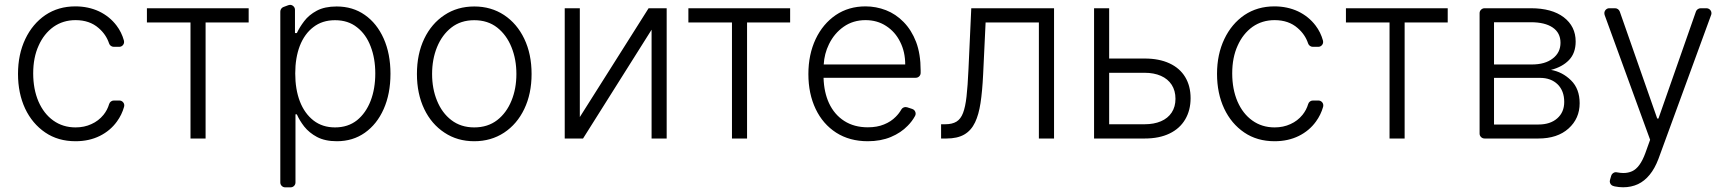

<svg xmlns="http://www.w3.org/2000/svg" viewBox="-20 -580 7235 804"><path d="M169.4 -25.2Q115.1 -62.1 85.2 -125.4Q55.4 -189.3 55.4 -270.6Q55.4 -352.3 85.9 -416.5Q116.1 -480.1 170.1 -517Q224.4 -553.3 295.5 -553.3Q349.8 -553.3 394.9 -532.3Q439.3 -511 468 -473Q489.3 -445 498.9 -410.2Q499.6 -408 499.6 -404.5Q499.6 -396 493.6 -389.9Q487.6 -383.9 479 -383.9H456.7Q449.9 -383.9 444.4 -387.8Q438.9 -391.7 436.8 -398.1Q424.4 -435.7 392.8 -462.7Q355.1 -495.7 296.5 -495.7Q244.3 -495.7 204.2 -467.7Q163.7 -438.6 141.7 -388.8Q119 -339.1 119 -272.7Q119 -206.7 141 -155.2Q163.4 -103.7 203.1 -75.3Q243.3 -46.5 296.5 -46.5Q333.1 -46.5 362.9 -60.4Q392.4 -73.5 413.4 -99.1Q429.7 -119.3 437.1 -144.5Q439.3 -151.3 444.8 -155.2Q450.3 -159.1 457 -159.1H479.4Q488.3 -159.1 494.3 -153.1Q500.4 -147 500.4 -138.5Q500.4 -136.4 499.6 -132.8Q490.1 -99.1 469.8 -71.4Q442.1 -32.7 397.7 -10.7Q353 11.4 296.5 11.4Q223 11.4 169.4 -25.2Z M595.2 -485.8V-545.5H1021.3V-485.8H840.9V0H777.7V-485.8Z M1153.8 183.9V-531.6Q1153.8 -538 1157.5 -543.3Q1161.2 -548.7 1167.3 -550.8L1187.1 -558.2Q1192.1 -559.7 1194.2 -559.7Q1202.8 -559.7 1209 -553.6Q1215.2 -547.6 1215.2 -538.7V-441.4H1223Q1234.4 -465.9 1253.9 -491.5Q1273.4 -517.4 1306.5 -535.2Q1339.8 -552.9 1389.6 -552.9Q1457.4 -552.9 1507.8 -517.4Q1558.2 -482.2 1586.6 -418.7Q1615.1 -354.8 1615.1 -271.3Q1615.1 -187.1 1586.6 -123.2Q1558.6 -60 1507.8 -24.1Q1457.4 11.4 1390.6 11.4Q1341.3 11.4 1307.5 -6.4Q1274.9 -23.8 1253.9 -50.1Q1233.7 -76.3 1223 -101.2H1217.3V183.9Q1217.3 192.5 1211.3 198.5Q1205.3 204.5 1196.4 204.5H1174.4Q1165.8 204.5 1159.8 198.5Q1153.8 192.5 1153.8 183.9ZM1235.8 -155.2Q1255.3 -104.8 1293 -75.3Q1330.3 -46.5 1382.8 -46.5Q1437.1 -46.5 1474.8 -76.3Q1512.1 -106.5 1532 -157.7Q1551.5 -208.5 1551.5 -272.4Q1551.5 -335.6 1532 -385.7Q1512.8 -436.4 1475.1 -465.6Q1437.9 -495.4 1382.8 -495.4Q1329.5 -495.4 1292.3 -466.6Q1255.3 -438.6 1235.4 -387.8Q1216.3 -337.7 1216.3 -272.4Q1216.3 -206 1235.8 -155.2Z M1841.3 -24.5Q1786.6 -60.4 1756.4 -123.6Q1725.9 -187.5 1725.9 -270.2Q1725.9 -353.7 1756.4 -417.6Q1786.9 -481.2 1841.3 -517Q1895.2 -552.9 1966.3 -552.9Q2036.2 -552.9 2090.9 -517Q2144.9 -481.2 2175.4 -417.6Q2206 -353.7 2206 -270.2Q2206 -187.5 2175.4 -123.6Q2145.2 -60.4 2090.9 -24.5Q2036.2 11.4 1965.9 11.4Q1895.2 11.4 1841.3 -24.5ZM1810 -158.4Q1831 -106.9 1870 -77.1Q1909.8 -46.5 1965.9 -46.5Q2022.4 -46.5 2062.1 -77.1Q2100.9 -107.2 2121.8 -158.4Q2142.4 -208.5 2142.4 -270.2Q2142.4 -331.7 2121.8 -382.5Q2101.2 -433.6 2062.1 -464.5Q2022.7 -495.4 1965.9 -495.4Q1909.4 -495.4 1870 -464.5Q1831 -433.9 1810 -382.5Q1789.4 -331.7 1789.4 -270.2Q1789.4 -208.5 1810 -158.4Z M2408 -545.5V-89.8L2696 -545.5H2771.7V0H2708.5V-455.6L2421.5 0H2344.8V-545.5Z M2862.6 -485.8V-545.5H3288.7V-485.8H3108.3V0H3045.1V-485.8Z M3481.5 -24.5Q3425.8 -60.4 3395.6 -123.6Q3365.1 -187.5 3365.1 -269.9Q3365.1 -351.6 3395.6 -416.5Q3425.8 -480.1 3479.8 -517Q3533.7 -553.3 3604.4 -553.3Q3648.4 -553.3 3690 -537.3Q3731.2 -521.3 3763.8 -487.9Q3796.9 -454.2 3816.1 -404.5Q3835.2 -354 3835.2 -285.5V-274.9Q3835.2 -266.3 3829.2 -260.3Q3823.2 -254.3 3814.3 -254.3H3428.6Q3430.4 -193.9 3451.3 -148.4Q3473.7 -100.1 3515.3 -73.5Q3556.8 -46.9 3614 -46.9Q3653.1 -46.9 3681.8 -58.9Q3711.3 -70.7 3731.2 -91.3Q3745 -105.1 3754.3 -121.4Q3757.1 -126.4 3762.1 -129.1Q3767 -131.7 3772.4 -131.7Q3775.6 -131.7 3778.8 -130.7L3799.7 -123.9Q3806.5 -121.8 3810.4 -116.3Q3814.3 -110.8 3814.3 -104Q3814.3 -99.1 3811.8 -94.5Q3799.7 -72.1 3780.9 -53.3Q3752.8 -24.1 3710.6 -6.4Q3668 11.4 3614 11.4Q3537.6 11.4 3481.5 -24.5ZM3770.6 -310Q3770.6 -362.9 3749.3 -404.8Q3728.7 -446.7 3690.7 -471.2Q3653.4 -495.7 3604.4 -495.7Q3552.2 -495.7 3512.8 -468Q3473.4 -440.3 3451.3 -394.9Q3431.8 -355.1 3429.3 -310Z M4012.8 -107.2Q4022.4 -132.1 4027.3 -175.4Q4032.3 -218.8 4035.5 -290.1L4047.2 -545.5H4393.8V0H4330.3V-485.8H4107.2L4096.9 -268.8Q4093.4 -197.1 4085.9 -148.4Q4078.5 -99.8 4063.2 -67.8Q4046.9 -33.4 4017.9 -16.7Q3989 0 3943.5 0H3920.8V-59.7H3937.9Q3967.3 -59.7 3985.3 -70.7Q4003.2 -81.7 4012.8 -107.2Z M4624.6 -545.5V-334.9H4773.4Q4833.8 -334.9 4877.1 -314.8Q4920.5 -294.7 4943 -257.3Q4965.6 -219.8 4965.6 -169Q4965.6 -118.3 4943.2 -80.3Q4920.5 -41.5 4877.3 -20.8Q4834.2 0 4773.4 0H4561.4V-545.5ZM4773.4 -59.7Q4812.1 -59.7 4841.3 -72.1Q4870.4 -84.5 4886.4 -108.7Q4902.3 -132.8 4902.3 -166.2Q4902.3 -200.3 4886.4 -225Q4870.4 -249.6 4841.3 -262.4Q4812.1 -275.2 4773.4 -275.2H4624.6V-59.7Z M5190.3 -25.2Q5136 -62.1 5106.2 -125.4Q5076.3 -189.3 5076.3 -270.6Q5076.3 -352.3 5106.9 -416.5Q5137.1 -480.1 5191.1 -517Q5245.4 -553.3 5316.4 -553.3Q5370.7 -553.3 5415.8 -532.3Q5460.2 -511 5489 -473Q5510.3 -445 5519.9 -410.2Q5520.6 -408 5520.6 -404.5Q5520.6 -396 5514.6 -389.9Q5508.5 -383.9 5500 -383.9H5477.6Q5470.9 -383.9 5465.4 -387.8Q5459.9 -391.7 5457.7 -398.1Q5445.3 -435.7 5413.7 -462.7Q5376.1 -495.7 5317.5 -495.7Q5265.3 -495.7 5225.1 -467.7Q5184.7 -438.6 5162.6 -388.8Q5139.9 -339.1 5139.9 -272.7Q5139.9 -206.7 5161.9 -155.2Q5184.3 -103.7 5224.1 -75.3Q5264.2 -46.5 5317.5 -46.5Q5354 -46.5 5383.9 -60.4Q5413.4 -73.5 5434.3 -99.1Q5450.6 -119.3 5458.1 -144.5Q5460.2 -151.3 5465.7 -155.2Q5471.2 -159.1 5478 -159.1H5500.4Q5509.2 -159.1 5515.3 -153.1Q5521.3 -147 5521.3 -138.5Q5521.3 -136.4 5520.6 -132.8Q5511 -99.1 5490.8 -71.4Q5463.1 -32.7 5418.7 -10.7Q5373.9 11.4 5317.5 11.4Q5244 11.4 5190.3 -25.2Z M5616.1 -485.8V-545.5H6042.3V-485.8H5861.9V0H5798.7V-485.8Z M6175.8 -20.6V-524.9Q6175.8 -533.4 6182 -539.4Q6188.2 -545.5 6196.7 -545.5H6390.6Q6478.3 -545.5 6528.1 -507.8Q6578.1 -469.5 6578.1 -406.2Q6578.1 -357.6 6550.1 -328.5Q6522.4 -299.7 6474.8 -287.3Q6522.4 -279.1 6558.6 -243.6Q6594.8 -208.1 6594.8 -147.7Q6594.8 -83.8 6548.3 -41.9Q6501.8 0 6421.9 0H6196.7Q6188.2 0 6182 -6Q6175.8 -12.1 6175.8 -20.6ZM6421.9 -58.6Q6471.9 -58.6 6501.1 -84.5Q6530.2 -110.1 6530.2 -153.1Q6530.2 -199.2 6502.8 -226.6Q6474.8 -253.9 6429 -253.9H6236.2V-58.6ZM6394.5 -310Q6450.3 -310 6482.2 -335.2Q6514.6 -359.7 6514.6 -400.9Q6514.6 -442.5 6481.9 -464.8Q6449.2 -486.9 6390.6 -486.9H6236.2V-310Z M6741.8 200.6Q6738.3 199.9 6736.9 199.2Q6729.8 197.8 6725.3 192.1Q6720.9 186.4 6720.9 179.3Q6720.9 176.5 6721.9 173.3L6726.9 155.9Q6729 149.1 6734.6 145.1Q6740.1 141 6746.4 141Q6748.2 141 6751.1 141.7Q6766.3 144.5 6777.7 144.5Q6797.9 144.5 6814.3 137.1Q6847.7 122.2 6870 60.7L6889.9 5.3L6699.2 -517.8Q6698.2 -521 6698.2 -524.5Q6698.2 -533 6704.2 -539.2Q6710.2 -545.5 6718.8 -545.5H6742.9Q6749.6 -545.5 6755 -541.7Q6760.3 -538 6762.8 -531.6L6919.7 -83.5H6924.7L7081.7 -531.6Q7083.8 -537.6 7089.3 -541.5Q7094.8 -545.5 7101.6 -545.5H7126.1Q7134.9 -545.1 7140.8 -539.1Q7146.7 -533 7146.7 -524.5Q7146.7 -520.2 7145.2 -517L6924.4 86.3Q6909.1 126.1 6888.1 151.6Q6866.8 177.9 6839.1 191.1Q6810.7 204.2 6777 204.2Q6759.6 204.2 6741.8 200.6Z"/></svg>

Font: DeltaSans Light
Style: Regular
Weight: 300
Designer: Rasmus Andersson
Foundry: rsms
Version: Version 3.012